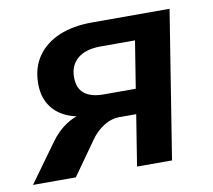

<svg xmlns="http://www.w3.org/2000/svg" viewBox="-71 -558 694 627"><g transform="rotate(-10 275.5 -244.5)"><path d="M-10 0 81 -126Q105 -160 137.5 -180.5Q170 -201 200 -201H223L222 -190Q171 -191 136 -206.5Q101 -222 82.5 -251.5Q64 -281 64 -322Q64 -375 90 -412.5Q116 -450 162.5 -469.5Q209 -489 272 -489H529L451 0H335L362 -169H308Q279 -169 254 -153Q229 -137 212 -113L132 0ZM268 -251H375L400 -407H286Q236 -407 209.5 -384.5Q183 -362 183 -323Q183 -286 205 -268.5Q227 -251 268 -251Z"/></g></svg>

Font: Nunito Sans 12pt
Style: Bold Italic
Weight: 700
Italic angle: -9°
Designer: Vernon Adams
Foundry: Vernon Adams
Version: Version 3.101;gftools[0.9.27]